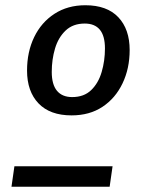

<svg xmlns="http://www.w3.org/2000/svg" viewBox="-20 -709 534 729"><path d="M304 -689.1Q386.1 -689.1 429.2 -643.6Q472.3 -598.1 472.3 -519Q472.3 -448.9 445.2 -392.4Q418.2 -335.9 369.1 -303.4Q320 -270.9 251.9 -270.9Q169.9 -270.9 126.3 -316.4Q82.7 -361.9 82.7 -441Q82.7 -512 109.7 -568Q136.8 -624.1 186.8 -656.6Q236.9 -689.1 304 -689.1ZM301.9 -619.6Q257.1 -619.6 229.2 -593.1Q201.3 -566.6 188.9 -524.7Q176.5 -482.8 176.5 -436Q176.5 -388.2 196.3 -364.3Q216.2 -340.4 254 -340.4Q298.9 -340.4 326.2 -366.9Q353.6 -393.3 366 -435.7Q378.5 -478.1 378.5 -525Q378.5 -572.8 359.1 -596.2Q339.7 -619.6 301.9 -619.6ZM396.3 0H23.6L34.7 -77.7H407.4Z"/></svg>

Font: Fira Sans Variable
Style: Italic
Weight: 397
Italic angle: -8°
Designer: Carrois Corporate & Edenspiekermann AG
Foundry: Carrois Corporate GbR & Edenspiekermann AG
Version: Version 4.202